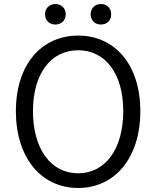

<svg xmlns="http://www.w3.org/2000/svg" viewBox="-20 -922 777 955"><path d="M369 13C550 13 678 -135 678 -369C678 -602 550 -745 369 -745C187 -745 59 -602 59 -369C59 -135 187 13 369 13ZM369 -60C233 -60 144 -181 144 -369C144 -556 233 -672 369 -672C504 -672 593 -556 593 -369C593 -181 504 -60 369 -60ZM255 -800C285 -800 307 -820 307 -851C307 -881 285 -902 255 -902C226 -902 204 -881 204 -851C204 -820 226 -800 255 -800ZM482 -800C512 -800 533 -820 533 -851C533 -881 512 -902 482 -902C452 -902 431 -881 431 -851C431 -820 452 -800 482 -800Z"/></svg>

Font: Noto Sans HK DemiLight
Style: Regular
Weight: 350
Designer: Ryoko NISHIZUKA 西塚涼子 (kana, bopomofo & ideographs); Paul D. Hunt (Latin, Greek & Cyrillic); Sandoll Communications 산돌커뮤니
Foundry: Adobe
Version: Version 2.004;hotconv 1.0.118;makeotfexe 2.5.65603